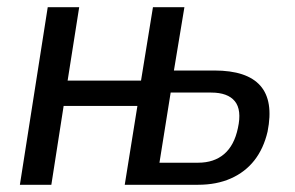

<svg xmlns="http://www.w3.org/2000/svg" viewBox="-20 -511 817 531"><path d="M35 0 112 -491H199L167 -288H370L403 -491H490L461 -316H573Q663 -316 700 -274Q737 -232 720 -147Q709 -100 683.5 -67.5Q658 -35 618.5 -17.5Q579 0 528 0H325L360 -218H156L122 0ZM421 -61H528Q572 -61 600 -85Q628 -109 638 -157Q649 -207 629.5 -231Q610 -255 564 -255H452Z"/></svg>

Font: Nunito Sans 10pt Condensed Medium
Style: Italic
Weight: 500
Width: 3
Italic angle: -9°
Designer: Vernon Adams
Foundry: Vernon Adams
Version: Version 3.101;gftools[0.9.27]